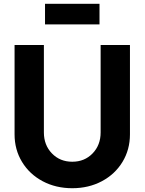

<svg xmlns="http://www.w3.org/2000/svg" viewBox="-20 -983 764 1015"><path d="M57 -273V-745H212V-283Q212 -216 254.5 -172Q297 -128 362 -128Q427 -128 469.5 -172Q512 -216 512 -283V-745H667V-273Q667 -192 627.5 -127Q588 -62 518.5 -25Q449 12 362 12Q275 12 205.5 -25Q136 -62 96.5 -127Q57 -192 57 -273ZM218 -963H506V-854H218Z"/></svg>

Font: Eudoxus Sans ExtraBold
Style: Regular
Weight: 800
Designer: Stijn de Vries
Foundry: tokotype
Version: Version 2.005